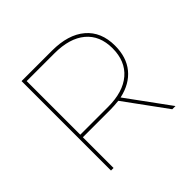

<svg xmlns="http://www.w3.org/2000/svg" viewBox="-170 -880 1061 1061"><g transform="rotate(-45 361.0 -349.5)"><path d="M451 -248 632 0H607L429 -244Q389 -240 365 -240H148V0H128V-699H365Q492 -699 562 -639.5Q632 -580 632 -472Q632 -382 585 -324.5Q538 -267 451 -248ZM365 -260Q483 -260 547.5 -315.5Q612 -371 612 -472Q612 -571 547.5 -625Q483 -679 365 -679H148V-260Z"/></g></svg>

Font: TypoPRO Montserrat
Style: Regular
Weight: 250
Designer: Julieta Ulanovsky
Foundry: Julieta Ulanovsky
Version: Version 6.001